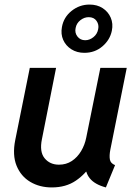

<svg xmlns="http://www.w3.org/2000/svg" viewBox="-20 -821 602 849"><path d="M209 7.8Q155.3 7.8 113.8 -16.8Q72.3 -41.5 53.2 -88.4Q34.2 -135.3 47.4 -201.7L111.8 -521H228L165.5 -206.1Q153.8 -149.9 177.2 -121.3Q200.7 -92.8 240.7 -92.8Q272.9 -92.8 297.6 -109.1Q322.3 -125.5 338.6 -152.8Q355 -180.2 361.3 -212.4L423.8 -521H540.5L467.8 -158.7Q462.9 -133.3 465.8 -116Q468.8 -98.6 488.8 -90.8L448.2 7.8Q398.4 -5.4 376.5 -33.2Q354.5 -61 360.8 -95.2L396 -61.5H329.1L386.7 -98.1Q359.4 -52.2 315.4 -22.2Q271.5 7.8 209 7.8ZM353 -587.4Q320.3 -587.4 295.7 -603Q271 -618.7 259.5 -644.5Q248 -670.4 253.9 -701.7Q261.7 -745.1 296.6 -772.9Q331.5 -800.8 376 -800.8Q409.7 -800.8 434.1 -784.9Q458.5 -769 469.7 -742.7Q481 -716.3 474.6 -685.1Q466.3 -644.5 432.9 -616Q399.4 -587.4 353 -587.4ZM356.9 -643.1Q376 -643.1 393.1 -656.7Q410.2 -670.4 414.1 -691.9Q418.5 -711.9 407 -728.5Q395.5 -745.1 372.1 -745.1Q352.5 -745.1 335.4 -731.7Q318.4 -718.3 314.5 -697.8Q309.6 -676.3 322.3 -659.7Q335 -643.1 356.9 -643.1Z"/></svg>

Font: Reddit Sans SemiBold
Style: Italic
Weight: 600
Italic angle: -11.25°
Designer: Stephen Hutchings
Version: Version 1.013